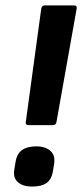

<svg xmlns="http://www.w3.org/2000/svg" viewBox="-20 -675 303 707"><path d="M84.3 -214.3Q73.6 -214.3 75 -226L131.9 -643.3Q133.9 -655 144.2 -655H252.6Q264.3 -655 262.3 -643.3L188 -226Q187 -220.3 183.8 -217.3Q180.6 -214.3 175 -214.3ZM97.6 12Q64.4 12 46 -4.1Q27.6 -20.2 32.6 -50.3L37.3 -78.7Q42.3 -109.2 61.2 -122.6Q80.2 -136 113.7 -136Q147.8 -136 166.1 -119Q184.3 -102.1 179.3 -71.6L174.7 -43.3Q169.6 -13.8 151 -0.9Q132.4 12 97.6 12Z"/></svg>

Font: Sofia Sans Hairline
Style: Italic
Weight: 1
Italic angle: -9°
Designer: Botio Nikoltchev, Ani Petrova
Foundry: lettersoup
Version: Version 4.102